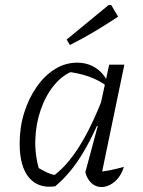

<svg xmlns="http://www.w3.org/2000/svg" viewBox="-20 -746 573 772"><path d="M202 3Q135 13 97 -31.5Q59 -76 59 -169Q59 -235 77.5 -293.5Q96 -352 128 -397.5Q160 -443 201.5 -468.5Q243 -494 290 -494Q331 -494 363 -474Q395 -454 413 -417L412 -398Q349 -447 246 -458L278 -462Q233 -446 198.5 -404.5Q164 -363 144 -305.5Q124 -248 122 -184Q120 -120 139 -59L117 -82Q140 -67 162.5 -55.5Q185 -44 212 -40L189 -35Q245 -73 296.5 -153.5Q348 -234 397 -362L414 -349Q366 -219 315 -133.5Q264 -48 202 3ZM384 -24 370 -55Q396 -56 422.5 -61.5Q449 -67 478 -75Q471 -51 457 -32.5Q443 -14 424.5 -4Q406 6 388 6Q365 6 348 -9.5Q331 -25 323 -53L373 -239L366 -241L419 -486H480ZM261 -565 248 -587 417 -726H427L455 -679Q408 -648 360.5 -619.5Q313 -591 261 -565Z"/></svg>

Font: Piazzolla Thin Light
Style: Italic
Weight: 300
Italic angle: -11.3°
Version: Version 2.005